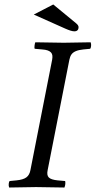

<svg xmlns="http://www.w3.org/2000/svg" viewBox="-20 -836 427 858"><path d="M331 -715Q331 -696 312 -696Q299 -696 272 -708L131 -771L218 -816L320 -732Q331 -723 331 -715ZM213 -569Q215 -580 214 -588Q213 -596 208 -601.5Q203 -607 193.5 -610.5Q184 -614 169 -615L135 -618Q133 -622 134.5 -633Q136 -644 138 -647Q226 -645 265 -645Q295 -645 385 -647Q388 -640 387 -630.5Q386 -621 383 -618L352 -615Q332 -613 319 -607.5Q306 -602 299.5 -593Q293 -584 290 -569L193 -76Q188 -53 198 -43Q208 -33 237 -30L271 -27Q272 -24 272 -18Q272 -12 270.5 -6Q269 0 268 2Q180 0 141 0Q111 0 21 2Q18 -5 19 -14.5Q20 -24 23 -27L54 -30Q84 -33 98 -43.5Q112 -54 116 -76Z"/></svg>

Font: Linux Libertine O
Style: Italic
Weight: 400
Italic angle: -12°
Designer: Philipp H. Poll
Foundry: Philipp H. Poll
Version: Version 5.1.6